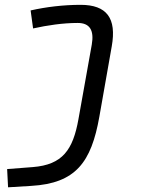

<svg xmlns="http://www.w3.org/2000/svg" viewBox="-20 -548 626 802"><path d="M13.7 234.4 109.9 228.5C296.4 217.8 361.3 129.9 395 -60.5L446.8 -354.5C467.8 -472.2 425.8 -527.8 316.9 -527.8C245.1 -527.8 172.4 -519 107.9 -504.4L118.2 -429.2C178.2 -442.4 242.7 -452.1 304.7 -452.1C354.5 -452.1 374 -422.4 363.3 -361.3L307.6 -49.8C284.7 78.1 241.2 140.1 117.2 149.9L9.8 158.2Z"/></svg>

Font: Cascadia Code PL SemiLight
Style: Italic
Weight: 350
Italic angle: -10°
Monospace: yes
Designer: Aaron Bell
Foundry: Saja Typeworks
Version: Version 2404.023